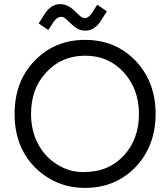

<svg xmlns="http://www.w3.org/2000/svg" viewBox="-20 -904 811 934"><path d="M394 10Q318 10 257 -17Q195 -44 148 -92Q51 -192 51 -350Q51 -508 148 -608Q246 -710 394 -710Q542 -710 640 -608Q737 -505 737 -350Q737 -195 640 -92Q542 10 394 10ZM258 -104Q316 -67 384 -67Q451 -67 499 -88Q547 -109 582 -147Q656 -227 656 -350Q656 -470 582 -552Q508 -633 394 -633Q280 -633 206 -553Q131 -474 131 -350Q131 -268 165 -204Q199 -140 258 -104ZM241 -798 215 -758 168 -790 200 -840Q230 -884 273 -884Q313 -884 350 -844Q360 -834 372 -824Q382 -816 393 -816Q410 -816 427 -840L453 -881L500 -849L468 -799Q439 -755 396 -755Q371 -755 355 -765Q338 -776 322 -792Q309 -805 297 -815Q289 -822 276 -822Q258 -822 241 -798Z"/></svg>

Font: Rilu
Style: Regular
Weight: 500
Designer: Alí Sinisterra
Foundry: Alí Sinisterra
Version: 0.1